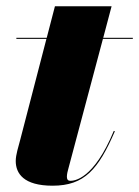

<svg xmlns="http://www.w3.org/2000/svg" viewBox="-20 -580 442 610"><path d="M345 -163 341.5 -164C277.5 -9.5 215.5 -5.5 203.5 -5.5C197 -5.5 192.5 -9 192.5 -18C192.5 -27 195 -36.5 197 -43.5L307 -456.5H402V-460H308L334.5 -560H154.5L128.5 -460H32V-456.5H127.5L44 -135C39 -115 30 -89 30 -68.5C30 -29 55 10 147 10C248.5 10 292.5 -42 345 -163Z"/></svg>

Font: Bodoni* 48pt Fatface
Style: Italic
Weight: 900
Italic angle: -13°
Version: Version 2.3